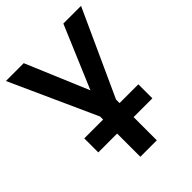

<svg xmlns="http://www.w3.org/2000/svg" viewBox="-206 -818 922 922"><g transform="rotate(-45 255.0 -357.0)"><path d="M199.2 0V-157.7H71.3V-252.9H199.2V-273.4L0 -713.9H121.1L255.4 -395L390.1 -713.9H510.3L311 -276.9V-252.9H438.5V-157.7H311V0Z"/></g></svg>

Font: Open Sans SemiCondensed SemiBold
Style: Regular
Weight: 600
Width: 4
Designer: Monotype Design Team
Foundry: Monotype Imaging Inc.
Version: Version 3.000